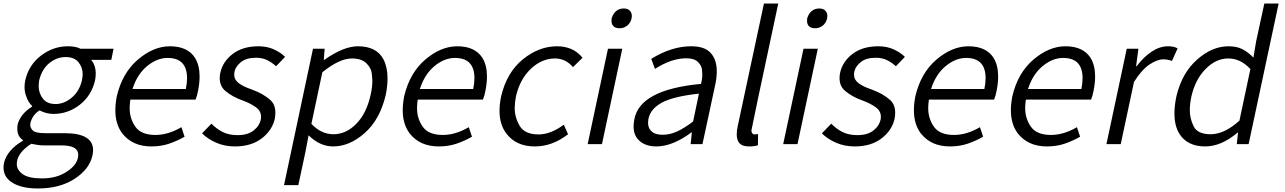

<svg xmlns="http://www.w3.org/2000/svg" viewBox="-86 -816 7276 1087"><path d="M129 251Q29 251 -24 213Q-66 183 -66 132Q-66 119 -63 105Q-45 33 43 -19L44 -23Q12 -43 12 -88Q12 -99 14 -112Q30 -171 95 -212L96 -216Q73 -237 61 -275Q53 -297 53 -324Q53 -342 57 -362Q78 -450 147 -502Q216 -554 298 -554Q343 -554 370 -540H557L544 -477H430Q456 -447 456 -399Q456 -381 452 -360Q431 -273 364.5 -222Q298 -171 217 -171Q176 -171 138 -191Q100 -168 87 -123L85 -110Q85 -92 100 -77Q115 -62 171 -62H279Q441 -62 441 34Q441 49 437 66Q420 142 336 196.5Q252 251 129 251ZM229 -227Q277 -227 320.5 -263.5Q364 -300 378 -362Q382 -380 382 -396Q382 -434 358.5 -463.5Q335 -493 285 -493Q235 -493 193 -458.5Q151 -424 136 -362Q133 -344 133 -328Q133 -289 156.5 -258Q180 -227 229 -227ZM152 194Q233 194 289 158Q357 115 357 60Q357 35 334.5 21Q312 7 257 7H158Q132 7 91 -2Q9 51 9 112Q9 146 42.5 170Q76 194 152 194Z M771 13Q664 13 606 -61Q567 -113 567 -192Q567 -228 575 -270Q606 -403 694.5 -478.5Q783 -554 876 -554Q977 -554 1019 -487Q1044 -445 1044 -383Q1044 -346 1035 -301Q1030 -273 1021 -252H652Q648 -226 648 -203Q648 -145 680.5 -98.5Q713 -52 794 -52Q866 -52 941 -96L959 -42Q919 -19 873 -3Q827 13 771 13ZM966 -312Q973 -346 973 -373Q973 -488 863 -488Q803 -488 747 -442Q691 -396 664 -312Z M1244 13Q1186 13 1138 -8Q1090 -29 1058 -61L1111 -116Q1139 -87 1174 -69Q1209 -51 1260 -51Q1316 -51 1349.5 -77Q1383 -103 1391 -141L1392 -155Q1392 -188 1362 -209.5Q1332 -231 1288 -247Q1231 -267 1190 -301Q1158 -328 1158 -374Q1158 -388 1161 -403Q1175 -468 1232 -511Q1289 -554 1377 -554Q1426 -554 1464.5 -536.5Q1503 -519 1528 -494L1477 -441Q1454 -462 1427 -475.5Q1400 -489 1363 -489Q1309 -489 1279 -465Q1240 -434 1240 -393Q1240 -364 1266.5 -344.5Q1293 -325 1338 -310Q1342 -309 1345 -307Q1401 -287 1442 -252Q1473 -226 1473 -178Q1473 -163 1470 -145Q1456 -79 1396.5 -33Q1337 13 1244 13Z M1603 232H1522L1686 -540H1752L1747 -477H1750Q1859 -554 1940 -554Q2046 -554 2085 -480Q2108 -435 2108 -372Q2108 -329 2098 -279Q2065 -139 1979 -63Q1893 13 1800 13Q1725 13 1661 -50L1643 45ZM1802 -56Q1873 -56 1931 -115Q1989 -174 2012 -278Q2022 -321 2022 -357Q2022 -372 2018.5 -402Q2015 -432 1987.5 -458.5Q1960 -485 1906 -485Q1836 -485 1739 -407L1677 -115Q1732 -56 1802 -56Z M2398 13Q2291 13 2233 -61Q2194 -113 2194 -192Q2194 -228 2202 -270Q2233 -403 2321.5 -478.5Q2410 -554 2503 -554Q2604 -554 2646 -487Q2671 -445 2671 -383Q2671 -346 2662 -301Q2657 -273 2648 -252H2279Q2275 -226 2275 -203Q2275 -145 2307.5 -98.5Q2340 -52 2421 -52Q2493 -52 2568 -96L2586 -42Q2546 -19 2500 -3Q2454 13 2398 13ZM2593 -312Q2600 -346 2600 -373Q2600 -488 2490 -488Q2430 -488 2374 -442Q2318 -396 2291 -312Z M2942 13Q2835 13 2780 -61Q2742 -111 2742 -189Q2742 -226 2751 -270Q2783 -406 2874 -480Q2965 -554 3068 -554Q3159 -554 3212 -489L3158 -436Q3116 -485 3056 -485Q2981 -485 2919 -426Q2857 -367 2835 -270Q2828 -234 2828 -204Q2828 -151 2856.5 -103Q2885 -55 2963 -55Q3032 -55 3106 -110L3130 -56Q3041 13 2942 13Z M3322 0H3241L3356 -540H3437ZM3422 -656Q3396 -656 3384 -671Q3376 -682 3376 -698L3377 -713Q3395 -768 3446 -768Q3470 -768 3482 -753Q3491 -742 3491 -726L3490 -713Q3484 -686 3465 -671Q3446 -656 3422 -656Z M3630 13Q3563 13 3527 -26Q3501 -54 3501 -100Q3501 -118 3505 -139Q3535 -309 3883 -341Q3890 -369 3890 -394Q3890 -403 3888 -423.5Q3886 -444 3865.5 -465Q3845 -486 3799 -486Q3716 -486 3622 -426L3601 -483Q3717 -554 3826 -554Q3892 -554 3926 -527Q3972 -489 3972 -412Q3972 -376 3963 -335L3891 0H3824L3831 -66H3828Q3721 13 3630 13ZM3666 -53Q3707 -53 3748 -72Q3789 -91 3838 -128L3871 -286Q3726 -270 3661 -235Q3583 -192 3583 -120Q3583 -90 3603.5 -71.5Q3624 -53 3666 -53Z M4155 13Q4108 13 4093 -16Q4085 -32 4085 -56Q4085 -75 4090 -99L4239 -796H4320Q4168 -85 4168 -77Q4168 -69 4172.5 -62Q4177 -55 4187 -55Q4192 -55 4206 -57L4205 6Q4189 13 4155 13Z M4429 0H4348L4463 -540H4544ZM4529 -656Q4503 -656 4491 -671Q4483 -682 4483 -698L4484 -713Q4502 -768 4553 -768Q4577 -768 4589 -753Q4598 -742 4598 -726L4597 -713Q4591 -686 4572 -671Q4553 -656 4529 -656Z M4753 13Q4695 13 4647 -8Q4599 -29 4567 -61L4620 -116Q4648 -87 4683 -69Q4718 -51 4769 -51Q4825 -51 4858.5 -77Q4892 -103 4900 -141L4901 -155Q4901 -188 4871 -209.5Q4841 -231 4797 -247Q4740 -267 4699 -301Q4667 -328 4667 -374Q4667 -388 4670 -403Q4684 -468 4741 -511Q4798 -554 4886 -554Q4935 -554 4973.5 -536.5Q5012 -519 5037 -494L4986 -441Q4963 -462 4936 -475.5Q4909 -489 4872 -489Q4818 -489 4788 -465Q4749 -434 4749 -393Q4749 -364 4775.5 -344.5Q4802 -325 4847 -310Q4851 -309 4854 -307Q4910 -287 4951 -252Q4982 -226 4982 -178Q4982 -163 4979 -145Q4965 -79 4905.5 -33Q4846 13 4753 13Z M5292 13Q5185 13 5127 -61Q5088 -113 5088 -192Q5088 -228 5096 -270Q5127 -403 5215.5 -478.5Q5304 -554 5397 -554Q5498 -554 5540 -487Q5565 -445 5565 -383Q5565 -346 5556 -301Q5551 -273 5542 -252H5173Q5169 -226 5169 -203Q5169 -145 5201.5 -98.5Q5234 -52 5315 -52Q5387 -52 5462 -96L5480 -42Q5440 -19 5394 -3Q5348 13 5292 13ZM5487 -312Q5494 -346 5494 -373Q5494 -488 5384 -488Q5324 -488 5268 -442Q5212 -396 5185 -312Z M5841 13Q5734 13 5676 -61Q5637 -113 5637 -192Q5637 -228 5645 -270Q5676 -403 5764.5 -478.5Q5853 -554 5946 -554Q6047 -554 6089 -487Q6114 -445 6114 -383Q6114 -346 6105 -301Q6100 -273 6091 -252H5722Q5718 -226 5718 -203Q5718 -145 5750.5 -98.5Q5783 -52 5864 -52Q5936 -52 6011 -96L6029 -42Q5989 -19 5943 -3Q5897 13 5841 13ZM6036 -312Q6043 -346 6043 -373Q6043 -488 5933 -488Q5873 -488 5817 -442Q5761 -396 5734 -312Z M6259 0H6178L6293 -540H6359L6346 -441H6349Q6388 -493 6434 -523.5Q6480 -554 6526 -554Q6561 -554 6581 -542L6549 -471Q6525 -480 6500 -480Q6466 -480 6422 -451Q6378 -422 6334 -352Z M6737 13Q6635 13 6590 -60Q6563 -105 6563 -174Q6563 -217 6574 -270Q6605 -402 6690.5 -478Q6776 -554 6869 -554Q6917 -554 6949 -537Q6981 -520 7010 -490L7026 -584L7072 -796H7153L6983 0H6916L6923 -65H6920Q6828 13 6737 13ZM6768 -56Q6846 -56 6931 -133L6993 -425Q6938 -485 6867 -485Q6798 -485 6739.5 -425.5Q6681 -366 6659 -270Q6650 -227 6650 -192Q6650 -145 6672 -100.5Q6694 -56 6768 -56Z"/></svg>

Font: l_WÎeÑOS 300W
Style: Regular
Weight: 300
Designer: R?O
Version: Version 2.00 June 21, 2023